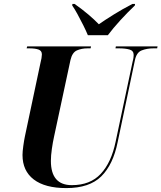

<svg xmlns="http://www.w3.org/2000/svg" viewBox="-20 -951 825 981"><path d="M319 10Q210 10 152.5 -34Q95 -78 95 -159Q95 -176 99 -205Q103 -234 107 -253L186 -626Q190 -641 192 -653.5Q194 -666 194 -673Q194 -692 176.5 -698Q159 -704 130 -704H116L119 -714H445L443 -704H428Q397 -704 373 -693.5Q349 -683 340 -644L256 -252Q250 -225 245 -190.5Q240 -156 240 -129Q240 -5 347 -5Q441 -5 495 -63Q549 -121 571 -228L658 -638Q661 -648 662 -657Q663 -666 663 -670Q663 -692 641.5 -698Q620 -704 588 -704H570L572 -714H785L783 -704H764Q731 -704 704 -693.5Q677 -683 669 -642L581 -224Q558 -110 497.5 -50Q437 10 319 10ZM429 -771Q420 -793 405.5 -822Q391 -851 376 -878.5Q361 -906 349 -923L350 -931H361Q402 -902 432.5 -876Q463 -850 485 -827Q515 -848 561.5 -877Q608 -906 657 -931H670L669 -923Q631 -887 594.5 -847Q558 -807 531 -771Z"/></svg>

Font: Noto Serif Display SemiCondensed
Style: Bold Italic
Weight: 700
Width: 4
Italic angle: -12°
Designer: Monotype Design Team
Foundry: Monotype Imaging Inc.
Version: Version 2.009